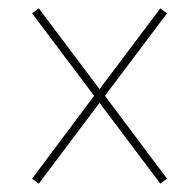

<svg xmlns="http://www.w3.org/2000/svg" viewBox="-20 -594 465 461"><path d="M73 -153 57 -165 206 -364 57 -562 73 -574 219 -380 365 -574 381 -562 232 -364 381 -165 365 -153 219 -347Z"/></svg>

Font: Noto Serif Display ExtraCondensed
Style: Regular
Weight: 400
Width: 2
Designer: Monotype Design Team
Foundry: Monotype Imaging Inc.
Version: Version 2.009